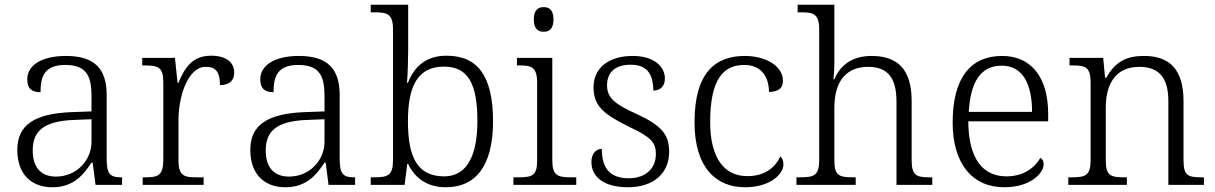

<svg xmlns="http://www.w3.org/2000/svg" viewBox="-20 -780 5126 810"><path d="M201 10C291 10 333 -44 366 -94H371L383 0H495V-32H491C442 -32 430 -48 430 -112V-379C430 -491 378 -544 258 -544C152 -544 95 -502 95 -446C95 -406 114 -391 151 -391C151 -460 169 -506 256 -506C352 -506 366 -450 366 -372V-310L283 -307C127 -301 53 -254 53 -148C53 -40 117 10 201 10ZM216 -35C148 -35 118 -80 118 -145C118 -224 160 -269 292 -274L366 -277V-181C366 -105 304 -35 216 -35Z M582 0H839V-32H808C757 -32 733 -38 733 -104V-274C733 -372 772 -498 848 -498C890 -498 908 -477 908 -421C951 -421 968 -443 968 -474C968 -517 934 -545 871 -545C788 -545 758 -490 733 -431H729L718 -536H580V-504H589C647 -504 669 -497 669 -433V-107C669 -39 646 -32 594 -32H582Z M1184 10C1274 10 1316 -44 1349 -94H1354L1366 0H1478V-32H1474C1425 -32 1413 -48 1413 -112V-379C1413 -491 1361 -544 1241 -544C1135 -544 1078 -502 1078 -446C1078 -406 1097 -391 1134 -391C1134 -460 1152 -506 1239 -506C1335 -506 1349 -450 1349 -372V-310L1266 -307C1110 -301 1036 -254 1036 -148C1036 -40 1100 10 1184 10ZM1199 -35C1131 -35 1101 -80 1101 -145C1101 -224 1143 -269 1275 -274L1349 -277V-181C1349 -105 1287 -35 1199 -35Z M1861 10C1986 10 2060 -79 2060 -268C2060 -461 1994 -545 1864 -545C1780 -545 1729 -502 1701 -431H1697C1700 -464 1702 -532 1702 -569V-760H1544V-728H1562C1614 -728 1638 -721 1638 -655V-105C1638 -39 1616 -32 1558 -32H1544V0H1687L1698 -88H1702C1731 -27 1784 10 1861 10ZM1854 -36C1738 -36 1701 -121 1701 -269C1701 -418 1743 -499 1853 -499C1955 -499 1994 -426 1994 -270C1994 -120 1948 -36 1854 -36Z M2274 -646C2297 -646 2315 -658 2315 -698C2315 -738 2297 -750 2274 -750C2250 -750 2232 -738 2232 -698C2232 -658 2250 -646 2274 -646ZM2146 0H2411V-32H2390C2332 -32 2310 -39 2310 -105V-536H2161V-504H2171C2222 -504 2246 -497 2246 -431V-102C2246 -38 2224 -32 2166 -32H2146Z M2629 10C2733 10 2803 -45 2803 -140C2803 -213 2770 -251 2666 -299C2581 -338 2541 -363 2541 -420C2541 -471 2571 -507 2641 -507C2704 -507 2736 -474 2736 -398C2768 -398 2785 -418 2785 -449C2785 -497 2742 -544 2649 -544C2549 -544 2484 -494 2484 -412C2484 -332 2527 -298 2636 -244C2726 -202 2747 -179 2747 -130C2747 -72 2707 -28 2632 -28C2545 -28 2519 -80 2519 -152C2500 -152 2475 -138 2475 -96C2475 -37 2524 10 2629 10Z M3123 10C3230 10 3285 -46 3285 -86C3285 -101 3281 -112 3272 -120C3250 -73 3206 -37 3134 -37C3035 -36 2976 -114 2976 -265C2976 -448 3033 -506 3120 -506C3195 -506 3224 -452 3224 -392C3263 -393 3283 -407 3283 -439C3283 -503 3209 -544 3122 -544C3001 -544 2910 -477 2910 -264C2910 -73 3001 10 3123 10Z M3340 0H3590V-32H3579C3522 -32 3500 -38 3500 -102V-326C3500 -438 3551 -498 3642 -498C3728 -498 3762 -448 3762 -352V0H3913V-32H3903C3846 -32 3826 -39 3826 -105V-355C3826 -488 3766 -544 3657 -544C3572 -544 3524 -502 3500 -446H3496C3497 -451 3500 -486 3500 -514V-760H3345V-728H3360C3412 -728 3436 -721 3436 -655V-105C3436 -39 3414 -32 3356 -32H3340Z M4217 10C4328 10 4383 -50 4383 -87C4383 -101 4377 -110 4369 -114C4345 -72 4298 -36 4226 -36C4126 -36 4066 -110 4065 -268H4402V-299C4402 -457 4328 -544 4208 -544C4074 -544 3999 -451 3999 -263C3999 -89 4082 10 4217 10ZM4334 -308H4067C4074 -431 4115 -503 4206 -503C4295 -503 4334 -425 4334 -308Z M4487 0H4734V-32H4724C4667 -32 4645 -38 4645 -102V-326C4645 -414 4678 -498 4787 -498C4877 -498 4909 -442 4909 -354V0H5059V-32H5049C4991 -32 4973 -39 4973 -105V-353C4973 -485 4916 -544 4807 -544C4738 -544 4688 -525 4647 -452H4642L4634 -536H4492V-504H4507C4558 -504 4581 -497 4581 -433V-105C4581 -39 4559 -32 4501 -32H4487Z"/></svg>

Font: Noto Serif Ethiopic Light
Style: Regular
Weight: 300
Designer: Monotype Design Team
Foundry: Monotype Imaging Inc.
Version: Version 2.102